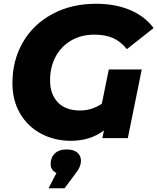

<svg xmlns="http://www.w3.org/2000/svg" viewBox="-20 -734 836 1020"><path d="M558 -365H733L659 0H524L532 -41Q460 14 356 14Q270 14 199 -23.5Q128 -61 87 -130.5Q46 -200 46 -292Q46 -414 102 -510Q158 -606 259 -660Q360 -714 491 -714Q592 -714 670.5 -681Q749 -648 796 -585L654 -473Q620 -515 579 -532.5Q538 -550 482 -550Q411 -550 357.5 -518.5Q304 -487 275 -432Q246 -377 246 -307Q246 -233 287.5 -190Q329 -147 405 -147Q468 -147 521 -183ZM410 119Q410 137 402.5 154Q395 171 373 199L323 266H238L280 185Q249 170 249 137Q249 103 271 81.5Q293 60 334 60Q371 60 390.5 76.5Q410 93 410 119Z"/></svg>

Font: Montserrat Alternates ExtraBold
Style: Italic
Weight: 800
Italic angle: -11.3°
Designer: Julieta Ulanovsky
Foundry: Julieta Ulanovsky
Version: Version 7.200